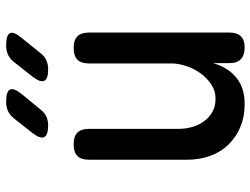

<svg xmlns="http://www.w3.org/2000/svg" viewBox="-118 -708 835 640"><g transform="rotate(-90 300.0 -387.5)"><path d="M409 -234V-508Q409 -535 421.5 -547.5Q434 -560 461 -560Q487 -560 499.5 -547.5Q512 -535 512 -508V-41Q512 -15 499.5 -2.5Q487 10 462 10Q437 10 423.5 -2.5Q410 -15 410 -41V-95Q396 -46 362 -18Q328 10 274 10Q232 10 198 -4Q164 -18 139 -43.5Q114 -69 101 -104.5Q88 -140 88 -183V-508Q88 -535 100.5 -547.5Q113 -560 139 -560Q166 -560 178.5 -547.5Q191 -535 191 -508V-210Q191 -186 197.5 -164Q204 -142 216.5 -125Q229 -108 247.5 -97.5Q266 -87 292 -87Q318 -87 339.5 -101.5Q361 -116 376.5 -137.5Q392 -159 400.5 -185Q409 -211 409 -234ZM390 -645Q357 -645 351 -658Q345 -671 365 -697L413 -758Q424 -772 437.5 -778.5Q451 -785 469 -785Q504 -785 510 -772Q516 -759 493 -732L443 -670Q433 -657 419.5 -651Q406 -645 390 -645ZM203 -645Q170 -645 163.5 -658Q157 -671 177 -697L225 -758Q236 -772 249.5 -778.5Q263 -785 281 -785Q316 -785 322 -772Q328 -759 306 -732L255 -670Q245 -657 232 -651Q219 -645 203 -645Z"/></g></svg>

Font: Maple Mono Medium
Style: Regular
Weight: 500
Monospace: yes
Designer: subframe7536
Version: Version 7.000